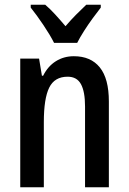

<svg xmlns="http://www.w3.org/2000/svg" viewBox="-20 -786 540 806"><path d="M290 -550Q361 -550 399 -503Q437 -456 437 -360V0H337V-339Q337 -401 320 -432.5Q303 -464 264 -464Q209 -464 186.5 -418Q164 -372 164 -274V0H65V-540H144L156 -468H161Q181 -508 214.5 -529Q248 -550 290 -550ZM403 -766V-754Q388 -735 369 -709Q350 -683 332.5 -655.5Q315 -628 304 -606H207Q191 -638 162.5 -680.5Q134 -723 109 -754V-766H170Q190 -749 211.5 -725.5Q233 -702 255 -676Q279 -704 299 -724Q319 -744 342 -766Z"/></svg>

Font: Avrile Sans Condensed Medium
Style: Regular
Weight: 500
Width: 3
Designer: Monotype Design Team
Foundry: Monotype Imaging Inc.
Version: Version 2.001;September 10, 2019;FontCreator 11.5.0.2425 64-